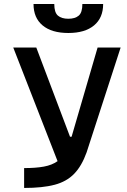

<svg xmlns="http://www.w3.org/2000/svg" viewBox="-20 -928 626 948"><path d="M99.1 0V-98.1Q157.2 -98.1 197 -105.5Q236.8 -112.8 264.2 -132.3L45.4 -693.4H159.2L325.7 -252.9H333.5L461.9 -693.4H575.7L407.7 -175.8Q383.3 -107.9 345.9 -69.6Q308.6 -31.2 249.3 -15.6Q189.9 0 99.1 0ZM317.4 -765.1Q235.4 -765.1 190.4 -802.5Q145.5 -839.8 145.5 -908.2H248Q248 -866.2 266.1 -850.8Q284.2 -835.4 317.4 -835.4Q350.6 -835.4 368.7 -850.8Q386.7 -866.2 386.7 -908.2H489.3Q489.3 -839.8 444.3 -802.5Q399.4 -765.1 317.4 -765.1Z"/></svg>

Font: Caskaydia Cove Medium
Style: Regular
Weight: 500
Monospace: yes
Designer: Aaron Bell
Foundry: Saja Typeworks
Version: Version 4.300; ttfautohint (v1.8.3)